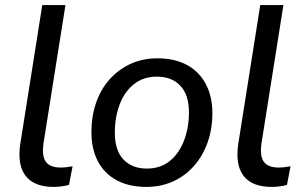

<svg xmlns="http://www.w3.org/2000/svg" viewBox="-20 -725 1197 754"><path d="M190 9Q114 9 80.5 -34.5Q47 -78 60 -162L146 -705H237L151 -163Q146 -130 151.5 -108.5Q157 -87 174 -77Q191 -67 218 -67Q230 -67 241.5 -68.5Q253 -70 265 -72L251 1Q237 5 221 7Q205 9 190 9Z M554 9Q487 9 438.5 -17Q390 -43 364.5 -91.5Q339 -140 339 -206Q339 -269 357.5 -322Q376 -375 411 -414Q446 -453 493.5 -474.5Q541 -496 598 -496Q666 -496 714 -470Q762 -444 788 -395.5Q814 -347 814 -280Q814 -218 795 -165Q776 -112 741.5 -73Q707 -34 659.5 -12.5Q612 9 554 9ZM557 -63Q610 -63 646.5 -92.5Q683 -122 702.5 -172.5Q722 -223 722 -284Q722 -352 688.5 -388Q655 -424 596 -424Q543 -424 506 -394.5Q469 -365 450 -315Q431 -265 431 -203Q431 -135 464.5 -99Q498 -63 557 -63Z M1046 9Q970 9 936.5 -34.5Q903 -78 916 -162L1002 -705H1093L1007 -163Q1002 -130 1007.5 -108.5Q1013 -87 1030 -77Q1047 -67 1074 -67Q1086 -67 1097.5 -68.5Q1109 -70 1121 -72L1107 1Q1093 5 1077 7Q1061 9 1046 9Z"/></svg>

Font: Nunito Sans 12pt Medium
Style: Italic
Weight: 500
Italic angle: -9°
Designer: Vernon Adams
Foundry: Vernon Adams
Version: Version 3.101;gftools[0.9.27]